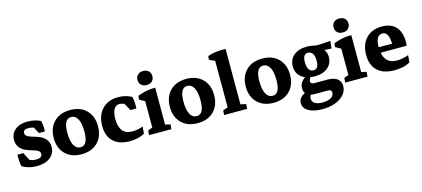

<svg xmlns="http://www.w3.org/2000/svg" viewBox="-57 -1016 3640 1656"><g transform="rotate(-15 1762.5 -188.5)"><path d="M157.7 7.8Q80.1 7.8 26.4 -27.3Q21.5 -50.3 19.5 -77.1Q17.6 -104 19 -131.3H70.8L115.7 -47.4L85 -72.8Q122.1 -48.8 165.5 -48.8Q219.7 -48.8 219.7 -85.9Q219.7 -113.8 175.3 -127.4L126.5 -142.6Q23.4 -174.3 23.4 -259.3Q23.4 -316.9 64.7 -350.8Q106 -384.8 175.8 -384.8Q239.3 -384.8 292.5 -358.9Q301.8 -316.9 300.3 -263.7H246.6L201.7 -347.7L248.5 -305.2Q206.5 -328.1 168 -328.1Q123 -328.1 123 -294.9Q123 -266.6 170.9 -252L219.7 -236.8Q272.9 -220.2 297.1 -191.2Q321.3 -162.1 321.3 -121.6Q321.3 -62.5 277.1 -27.3Q232.9 7.8 157.7 7.8Z M555.7 8.8Q465.3 8.8 411.9 -44.4Q358.4 -97.7 358.4 -187.7Q358.4 -278.3 412.1 -332Q465.8 -385.7 556.9 -385.7Q647.5 -385.7 700.7 -332.5Q753.9 -279.3 753.9 -189Q753.9 -98.2 700.3 -44.7Q646.6 8.8 555.7 8.8ZM563.5 -51.8Q628.9 -51.8 628.9 -175.3Q628.9 -247.7 608.2 -286.4Q587.4 -325.2 548.8 -325.2Q483.4 -325.2 483.4 -201.7Q483.4 -129.3 504.2 -90.5Q524.9 -51.8 563.5 -51.8Z M987.3 7.8Q891.6 7.8 840.3 -41Q789.1 -89.8 789.1 -180.7Q789.1 -274.9 842.3 -330.3Q895.5 -385.7 985.4 -385.7Q1052.2 -385.7 1106 -355.5Q1111.3 -331.5 1113.3 -304.4Q1115.2 -277.3 1113.3 -250.5H1059.6L1014.6 -334.5L1052.2 -301.8Q1032.7 -313 1013.9 -319.3Q995.1 -325.7 980.5 -325.7Q948.7 -325.7 931.4 -295.7Q914.1 -265.6 914.1 -209Q914.1 -68.4 1029.8 -68.4Q1076.7 -68.4 1125 -86.4L1120.1 -23.9Q1067.9 7.8 987.3 7.8Z M1203.1 -2.9V-342.3L1316.4 -351.6V-2.9ZM1203.1 -251.5V-314L1222.7 -280.8L1155.3 -317.9L1158.2 -351.1Q1184.6 -362.8 1217.5 -370.6Q1250.5 -378.4 1285.2 -381.3H1316.4V-303.7ZM1159.2 0 1162.6 -41Q1174.8 -46.9 1189.5 -51.5Q1204.1 -56.2 1221.7 -60.1L1203.1 -12.2V-88.9H1316.4V-12.2L1299.3 -56.2L1362.3 -42L1358.9 0ZM1252.4 -422.9Q1222.2 -422.9 1204.1 -439.9Q1186 -457 1186 -485.4Q1186 -513.7 1204.1 -530.8Q1222.2 -547.9 1252.4 -547.9Q1282.7 -547.9 1300.8 -530.8Q1318.8 -513.7 1318.8 -485.4Q1318.8 -457 1300.8 -439.9Q1282.7 -422.9 1252.4 -422.9Z M1592.8 8.8Q1502.4 8.8 1449 -44.4Q1395.5 -97.7 1395.5 -187.7Q1395.5 -278.3 1449.2 -332Q1502.9 -385.7 1594 -385.7Q1684.6 -385.7 1737.8 -332.5Q1791 -279.3 1791 -189Q1791 -98.2 1737.4 -44.7Q1683.8 8.8 1592.8 8.8ZM1600.6 -51.8Q1666 -51.8 1666 -175.3Q1666 -247.7 1645.3 -286.4Q1624.5 -325.2 1585.9 -325.2Q1520.5 -325.2 1520.5 -201.7Q1520.5 -129.3 1541.3 -90.5Q1562 -51.8 1600.6 -51.8Z M1876 -2.9V-504.9L1989.3 -490.7V-2.9ZM1829.1 0 1832.5 -41Q1844.7 -46.4 1860.1 -51Q1875.5 -55.7 1894 -60.1L1876 -12.2V-88.9H1989.3V-12.2L1972.7 -56.2L2038.1 -42L2034.7 0ZM1876 -439.5V-500.5L1892.1 -463.9L1826.2 -494.6L1829.1 -526.9Q1881.3 -545.4 1947.3 -547.9H1989.3V-463.9Z M2270.6 8.8Q2180.2 8.8 2126.7 -44.4Q2073.2 -97.7 2073.2 -187.7Q2073.2 -278.3 2127 -332Q2180.7 -385.7 2271.8 -385.7Q2362.4 -385.7 2415.6 -332.5Q2468.8 -279.3 2468.8 -189Q2468.8 -98.2 2415.1 -44.7Q2361.5 8.8 2270.6 8.8ZM2278.3 -51.8Q2343.8 -51.8 2343.8 -175.3Q2343.8 -247.7 2323 -286.4Q2302.2 -325.2 2263.7 -325.2Q2198.2 -325.2 2198.2 -201.7Q2198.2 -129.3 2219 -90.5Q2239.7 -51.8 2278.3 -51.8Z M2670.4 -119.6Q2596.7 -119.6 2553.2 -155.5Q2509.8 -191.4 2509.8 -252Q2509.8 -313 2553.2 -349.1Q2596.7 -385.3 2670.9 -385.3Q2708.5 -385.3 2745.6 -368.2Q2782.7 -351.1 2807.4 -321Q2832 -291 2832 -252.4Q2832 -191.4 2788.1 -155.5Q2744.1 -119.6 2670.4 -119.6ZM2675.3 -172.9Q2721.7 -172.9 2721.7 -244.6Q2721.7 -332 2665.5 -332Q2620.1 -332 2620.1 -260.3Q2620.1 -218.3 2634.3 -195.6Q2648.4 -172.9 2675.3 -172.9ZM2873 -314.5 2751.5 -320.3 2670.9 -385.3Q2693.4 -385.3 2708.7 -382.6Q2724.1 -379.9 2737.5 -377Q2751 -374 2768.1 -374Q2780.3 -374 2811.8 -375.7Q2843.3 -377.4 2879.4 -380.9ZM2663.1 170.9Q2585.9 170.9 2540.3 144.3Q2494.6 117.7 2494.6 72.3Q2494.6 9.8 2591.8 -19L2622.1 -2.4Q2586.9 24.9 2586.9 56.6Q2586.9 85 2610.6 100.1Q2634.3 115.2 2678.7 115.2Q2725.6 115.2 2753.7 98.4Q2781.7 81.5 2781.7 53.2Q2781.7 27.3 2749 27.3H2630.9Q2585.9 27.3 2562 7.6Q2538.1 -12.2 2538.1 -48.8Q2538.1 -111.8 2616.2 -150.9L2655.8 -144Q2619.6 -116.7 2619.6 -88.9Q2619.6 -64.5 2652.3 -64.5H2770.5Q2826.7 -64.5 2856.7 -41.7Q2886.7 -19 2886.7 23.4Q2886.7 66.4 2857.9 99.6Q2829.1 132.8 2778.6 151.9Q2728 170.9 2663.1 170.9Z M2954.1 -2.9V-342.3L3067.4 -351.6V-2.9ZM2954.1 -251.5V-314L2973.6 -280.8L2906.2 -317.9L2909.2 -351.1Q2935.5 -362.8 2968.5 -370.6Q3001.5 -378.4 3036.1 -381.3H3067.4V-303.7ZM2910.2 0 2913.6 -41Q2925.8 -46.9 2940.4 -51.5Q2955.1 -56.2 2972.7 -60.1L2954.1 -12.2V-88.9H3067.4V-12.2L3050.3 -56.2L3113.3 -42L3109.9 0ZM3003.4 -422.9Q2973.1 -422.9 2955.1 -439.9Q2937 -457 2937 -485.4Q2937 -513.7 2955.1 -530.8Q2973.1 -547.9 3003.4 -547.9Q3033.7 -547.9 3051.8 -530.8Q3069.8 -513.7 3069.8 -485.4Q3069.8 -457 3051.8 -439.9Q3033.7 -422.9 3003.4 -422.9Z M3351.1 7.8Q3252.4 7.8 3199.5 -41.7Q3146.5 -91.3 3146.5 -183.1Q3146.5 -276.4 3199 -331.1Q3251.5 -385.7 3340.3 -385.7Q3420.9 -385.7 3464.1 -339.4Q3507.3 -293 3507.3 -206.5Q3507.3 -199.2 3506.8 -188Q3506.3 -176.8 3505.4 -169.9L3389.2 -193.4Q3389.2 -264.2 3375 -295.2Q3360.8 -326.2 3329.1 -326.2Q3268.6 -326.2 3268.6 -220.2Q3268.6 -68.4 3394 -68.4Q3442.9 -68.4 3496.1 -88.4L3491.2 -25.9Q3466.8 -9.8 3429.7 -1Q3392.6 7.8 3351.1 7.8ZM3198.7 -169.9V-219.7H3497.6L3505.4 -169.9Z"/></g></svg>

Font: Markazi Text
Style: Regular
Weight: 400
Designer: Borna Izadpanah (Arabic designer), Fiona Ross (Arabic design director) and Florian Runge (Latin designer)
Foundry: Borna Izadpanah and Florian Runge
Version: Version 1.000